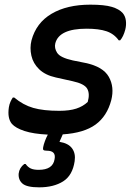

<svg xmlns="http://www.w3.org/2000/svg" viewBox="-20 -566 590 823"><path d="M234 -91Q278 -91 307 -100.5Q336 -110 356 -129Q366 -164 354 -185.5Q342 -207 291 -218L219 -234Q174 -244 148 -269Q122 -294 114.5 -327.5Q107 -361 115 -393Q135 -468 201 -507Q267 -546 367 -546Q428 -546 459.5 -536.5Q491 -527 506 -510Q517 -497 519.5 -478Q522 -459 517 -439Q509 -409 495 -393H489Q469 -421 436.5 -432Q404 -443 351 -443Q233 -443 217 -380Q212 -360 225 -339.5Q238 -319 292 -307L347 -296Q422 -280 446.5 -236.5Q471 -193 457 -137Q439 -68 389.5 -32Q340 4 249 10Q246 18 242.5 25Q239 32 237 37L235 42Q273 48 289 70Q305 92 300 125Q291 186 250.5 211.5Q210 237 148 237Q95 237 76.5 221Q58 205 60 178Q63 153 84 137H90Q99 150 111.5 156Q124 162 146 162Q207 162 214 116Q221 80 181 80Q170 80 166.5 77Q163 74 165 65Q167 54 172.5 39Q178 24 185 11Q123 8 85 -4.5Q47 -17 31 -35Q11 -59 18 -106Q20 -119 25 -130Q30 -141 35 -148H41Q79 -116 122.5 -103.5Q166 -91 234 -91Z"/></svg>

Font: Recursive Sn Csl St Med
Style: Italic
Weight: 500
Italic angle: -15°
Version: Version 1.079;hotconv 1.0.112;makeotfexe 2.5.65598; ttfautoh